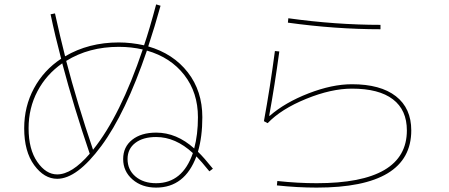

<svg xmlns="http://www.w3.org/2000/svg" viewBox="-20 -823 2040 873"><path d="M210 -758 230 -762Q254 -653 276 -567Q383 -630 520 -630Q576 -630 635 -617Q659 -687 690 -803L710 -797Q684 -703 654 -612Q768 -579 834 -494Q900 -409 900 -290Q900 -201 880 -133Q907 -107 948 -56L932 -44Q894 -91 873 -112Q820 30 690 30Q625 30 582.5 -7Q540 -44 540 -100Q540 -155 581 -187.5Q622 -220 690 -220Q783 -220 863 -148Q880 -211 880 -290Q880 -402 818 -482Q756 -562 648 -593Q551 -308 440.5 -159Q330 -10 240 -10Q181 -10 135.5 -72Q90 -134 90 -240Q90 -339 134.5 -421.5Q179 -504 258 -556Q230 -662 210 -758ZM403 -142Q527 -296 629 -598Q578 -610 520 -610Q384 -610 281 -546Q331 -354 403 -142ZM388 -124Q316 -335 263 -535Q191 -485 150.5 -408.5Q110 -332 110 -240Q110 -144 149.5 -87Q189 -30 240 -30Q307 -30 388 -124ZM857 -127Q778 -200 690 -200Q630 -200 595 -173Q560 -146 560 -100Q560 -51 596 -20.5Q632 10 690 10Q810 10 857 -127Z M1204 -297 1206 -296Q1276 -357 1383 -398.5Q1490 -440 1580 -440Q1710 -440 1780 -385.5Q1850 -331 1850 -230Q1850 30 1420 30Q1333 30 1239 20L1241 0Q1334 10 1420 10Q1830 10 1830 -230Q1830 -323 1766.5 -371.5Q1703 -420 1580 -420Q1486 -420 1372 -373.5Q1258 -327 1197 -263L1180 -272Q1208 -424 1230 -591L1250 -589Q1229 -434 1204 -297ZM1289 -720 1291 -740Q1507 -710 1710 -710V-690Q1506 -690 1289 -720Z"/></svg>

Font: M PLUS 1p Thin
Style: Regular
Weight: 250
Version: Version 1.062